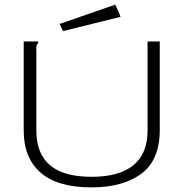

<svg xmlns="http://www.w3.org/2000/svg" viewBox="-20 -803 790 834"><path d="M377 11Q230 11 156.5 -53Q83 -117 83 -235V-623H146V-616Q140 -611 138.5 -604Q137 -597 138 -580V-234Q138 -136 197 -85.5Q256 -35 378 -35Q497 -35 559 -85Q621 -135 621 -237V-623H674V-238Q674 -108 594 -48.5Q514 11 377 11ZM254 -668 239 -699 481 -783 504 -730Z"/></svg>

Font: Inconsolata ExtraExpanded Light
Style: Regular
Weight: 300
Width: 8
Monospace: yes
Designer: Raph Levien, Cyreal, Brenton Simpson
Foundry: Raph Levien, Cyreal, Google
Version: Version 3.001; ttfautohint (v1.8.2.53-6de2)